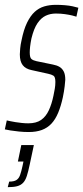

<svg xmlns="http://www.w3.org/2000/svg" viewBox="-35 -538 344 794"><path d="M84 8Q64 8 44 6Q24 4 8.5 1.5Q-7 -1 -15 -3L-7 -40Q-2 -39 7 -37Q16 -35 28.5 -33Q41 -31 55 -29.5Q69 -28 82 -28Q115 -28 135 -42Q155 -56 167 -82Q179 -108 186 -142Q189 -156 191.5 -170.5Q194 -185 194 -199Q194 -220 186 -225Q178 -230 164 -233L96 -248Q71 -253 59 -268.5Q47 -284 47 -313Q47 -321 48.5 -337.5Q50 -354 54 -371Q63 -416 77 -444.5Q91 -473 108.5 -489Q126 -505 148 -511.5Q170 -518 196 -518Q215 -518 233 -516.5Q251 -515 265 -512Q279 -509 289 -506L281 -469Q276 -471 263.5 -474Q251 -477 233.5 -479.5Q216 -482 196 -482Q173 -482 154 -473Q135 -464 120 -442Q105 -420 95 -379Q91 -359 89.5 -345Q88 -331 88 -321Q88 -300 95 -294Q102 -288 116 -285L184 -271Q200 -268 211 -261.5Q222 -255 228.5 -242.5Q235 -230 235 -208Q235 -203 232.5 -181.5Q230 -160 225 -136Q217 -99 205.5 -71.5Q194 -44 177.5 -26.5Q161 -9 138 -0.5Q115 8 84 8ZM-3 236 3 213Q23 213 33 206.5Q43 200 48 186Q53 172 58 149L62 130H39L53 62H105L88 142Q82 171 76 189.5Q70 208 60.5 218Q51 228 36 232Q21 236 -3 236Z"/></svg>

Font: Saira UltraCondensed ExtraLight
Style: Italic
Weight: 250
Width: 1
Italic angle: -12°
Designer: Hector Gatti with collaboration of the Omnibus-Type team
Foundry: Omnibus-Type
Version: Version 1.101